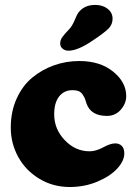

<svg xmlns="http://www.w3.org/2000/svg" viewBox="-20 -749 560 782"><path d="M354 -581.5Q295.9 -542.5 258.8 -542.5Q244.6 -542.5 234.9 -550.8Q225.1 -559.1 225.1 -571.8Q225.1 -585 233.2 -596.9Q241.2 -608.9 261.2 -629.4Q273.9 -642.6 283.7 -666Q293.5 -689.5 298.3 -696.3Q322.3 -729 367.7 -729Q398.4 -729 418.5 -713.1Q438.5 -697.3 438.5 -672.9Q438.5 -650.4 423.3 -633.8Q404.3 -614.7 354 -581.5ZM302.7 -500.5Q387.7 -500.5 440.9 -457.3Q494.1 -414.1 494.1 -357.4Q494.1 -328.1 472.2 -302.5Q450.2 -276.9 415.5 -276.9Q350.1 -276.9 332.5 -327.1Q328.1 -341.8 325.7 -347.7Q323.2 -353.5 316.9 -363.5Q310.5 -373.5 300.3 -377.7Q290 -381.8 275.4 -381.8Q241.2 -381.8 220.9 -356.2Q200.7 -330.6 200.7 -283.2Q200.7 -223.1 243.9 -178Q287.1 -132.8 344.7 -132.8Q371.1 -132.8 400.4 -148.9Q429.7 -165 449.2 -165Q465.8 -165 476.1 -154.8Q486.3 -144.5 486.3 -124Q486.3 -94.2 458 -63Q429.7 -31.7 377.2 -9.5Q324.7 12.7 264.2 12.7Q195.8 12.7 140.1 -21Q84.5 -54.7 54.2 -109.9Q23.9 -165 23.9 -229.5Q23.9 -294.4 47.6 -346.9Q71.3 -399.4 110.8 -432.4Q150.4 -465.3 199.7 -482.9Q249 -500.5 302.7 -500.5Z"/></svg>

Font: Cooper* ExtraBold
Style: Regular
Weight: 800
Designer: Owen Earl
Foundry: indestructible type*
Version: Version 0.001